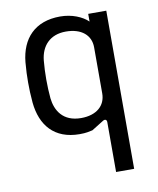

<svg xmlns="http://www.w3.org/2000/svg" viewBox="-81 -573 687 837"><g transform="rotate(-10 262.5 -155.0)"><path d="M365 -21V200H445V-500H365V-466C339 -491 294 -510 242 -510C130 -510 69 -443 59 -340C56 -306 55 -279 55 -251C55 -223 56 -195 59 -161C69 -60 125 10 238 10C268 10 280 6 295 3L348 -30C358 -36 365 -31 365 -21ZM256 -58C176 -58 145 -111 139 -166C134 -220 134 -280 139 -333C145 -396 184 -441 255 -441C324 -441 365 -406 365 -352V-148C365 -94 325 -58 256 -58Z"/></g></svg>

Font: Finlandica
Style: Regular
Weight: 400
Designer: Niklas Ekholm, Juho Hiilivirta, Jaakko Suomalainen
Foundry: Helsinki Type Studio
Version: Version 2.000;Glyphs 3.2 (3202)